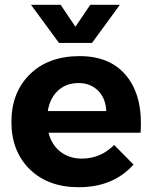

<svg xmlns="http://www.w3.org/2000/svg" viewBox="-20 -778 637 804"><path d="M307.6 -430.2Q256.3 -429.7 222.7 -398.4Q189 -367.2 180.2 -313H424.8Q422.9 -366.2 390.6 -398.4Q358.4 -430.7 307.6 -430.2ZM109.9 -757.8H233.9L295.9 -666L357.9 -757.8H481.9L365.2 -598.1H227.1ZM105 -466.8Q182.6 -543 313.5 -543Q444.3 -543 511.7 -457.5Q579.1 -372.1 568.8 -222.2H183.1Q196.3 -171.4 232.9 -142.6Q270 -114.3 321.8 -113.8Q400.9 -113.8 458 -170.9L539.1 -88.9Q454.1 6.3 309.1 5.9Q181.2 5.9 104.5 -69.3Q27.8 -144.5 27.8 -267.6Q27.8 -390.6 105 -466.8Z"/></svg>

Font: TruenoSBd
Style: Demi
Weight: 600
Designer: Julieta Ulanovsky
Foundry: Julieta Ulanovsky
Version: Version 3.001b